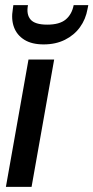

<svg xmlns="http://www.w3.org/2000/svg" viewBox="-20 -728 364 748"><path d="M3 0 91 -496H191L103 0ZM150 -555Q104 -555 75 -573Q46 -591 34.5 -622Q23 -653 30 -693L32 -708H89Q82 -672 99 -652Q116 -632 164 -632Q212 -632 236 -652Q260 -672 267 -708H324L321 -693Q314 -653 291.5 -622Q269 -591 233 -573Q197 -555 150 -555Z"/></svg>

Font: DM Sans 36pt Medium
Style: Italic
Weight: 500
Italic angle: -10°
Designer: Colophon Foundry, Jonny Pinhorn
Foundry: Colophon Foundry
Version: Version 4.004;gftools[0.9.30]